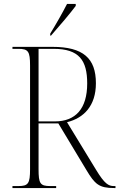

<svg xmlns="http://www.w3.org/2000/svg" viewBox="-20 -951 604 971"><path d="M234 -781V-771H238C278 -816 337 -886 363 -921V-931H319C296 -886 263 -828 234 -781ZM43 0H264V-10H234C183 -10 175 -23 175 -95V-327H275L417 -91C460 -19 481 0 558 0H564V-10H556C529 -10 509 -21 466 -92L319 -333C404 -354 465 -416 465 -530C465 -656 401 -714 245 -714H43V-704H73C123 -704 132 -691 132 -620V-95C132 -23 123 -10 73 -10H43ZM257 -337H175V-704H251C380 -704 421 -646 421 -529C421 -401 362 -337 257 -337Z"/></svg>

Font: Noto Serif Display SemiCondensed ExtraLight
Style: Regular
Weight: 200
Width: 4
Designer: Monotype Design Team
Foundry: Monotype Imaging Inc.
Version: Version 2.009